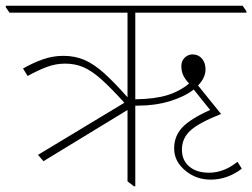

<svg xmlns="http://www.w3.org/2000/svg" viewBox="-44 -642 876 667"><path d="M107 -82 88 -104 388 -285Q342 -336 308.5 -366Q275 -396 246 -408.5Q217 -421 182 -421Q150 -421 119 -409.5Q88 -398 52 -378L36 -404Q71 -424 105.5 -436Q140 -448 176 -448Q217 -448 250 -433.5Q283 -419 318 -387.5Q353 -356 399 -304V-598H-11L-24 -617V-622H799L812 -603V-598H426V-297Q494 -298 537.5 -311.5Q581 -325 613 -352Q601 -364 593.5 -378.5Q586 -393 586 -413Q586 -430 597.5 -441.5Q609 -453 625 -453Q645 -453 657.5 -438.5Q670 -424 670 -401Q670 -372 644 -345L724 -246Q648 -216 618 -189Q588 -162 588 -122Q588 -85 613.5 -63.5Q639 -42 682 -42Q734 -42 781 -80L796 -56Q746 -18 688 -18Q640 -18 604 -46Q561 -79 561 -126Q561 -169 589 -199Q617 -229 686 -260L629 -331Q597 -306 546 -290.5Q495 -275 435 -275Q429 -275 426 -275V5H421L399 -12V-260Z"/></svg>

Font: Noto Serif Devanagari Thin
Style: Regular
Weight: 100
Designer: Universal Thirst, Indian Type Foundry and the Monotype Design Team
Foundry: Monotype Imaging Inc.
Version: Version 2.004; ttfautohint (v1.8.4.7-5d5b)